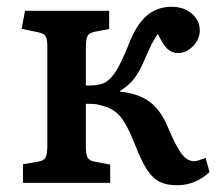

<svg xmlns="http://www.w3.org/2000/svg" viewBox="-20 -541 649 568"><path d="M504 7Q473 7 452.5 -3Q432 -13 415 -39Q398 -65 379 -114Q363 -154 349.5 -177Q336 -200 319 -212Q302 -224 276 -230Q267 -233 257 -233.5Q247 -234 234 -234V-107Q234 -84 239 -75Q244 -66 259 -63L306 -54V0H48V-55L94 -63Q110 -66 115 -75.5Q120 -85 120 -111V-402Q120 -425 115 -433.5Q110 -442 95 -445L44 -456L54 -509H303V-455L260 -447Q244 -444 239 -434.5Q234 -425 234 -399V-288Q267 -287 287 -295Q305 -303 321.5 -328Q338 -353 360 -408Q383 -468 414 -494.5Q445 -521 488 -521Q523 -521 547 -501Q571 -481 571 -451Q571 -425 551 -404.5Q531 -384 507 -384Q488 -384 475 -396.5Q462 -409 447 -441Q438 -428 429.5 -412Q421 -396 408 -365Q393 -329 376.5 -308Q360 -287 335 -272V-270Q387 -265 421 -241Q455 -217 477 -164Q501 -107 517.5 -85.5Q534 -64 555 -64Q563 -64 588 -74L600 -32Q558 7 504 7Z"/></svg>

Font: Literata Medium
Style: Regular
Weight: 500
Designer: Latin by Veronika Burian and Jose Scaglione. Greek by Irene Vlachou. Cyrillic by Vera Evstafieva.
Foundry: TypeTogether
Version: Version 3.103; ttfautohint (v1.8.4.7-5d5b);gftools[0.9.29]